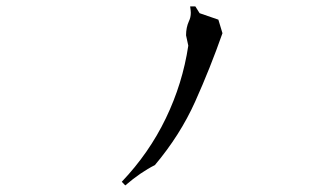

<svg xmlns="http://www.w3.org/2000/svg" viewBox="-20 -682 1040 595"><path d="M556.6 -573.2Q556.6 -596.7 565.4 -616.2Q571.3 -627.9 571.3 -642.6Q571.3 -647.9 569.3 -662.1H585.4L598.6 -641.1L656.7 -621.1L669.4 -579.1Q631.3 -470.7 584.7 -366.9Q538.1 -263.2 460 -170.4Q416 -148.4 368.2 -107.4L357.4 -118.7Q441.9 -207.5 493.9 -315.4Q545.9 -423.3 563.5 -540.5L556.6 -572.3Z"/></svg>

Font: Bakudai
Style: Bold
Weight: 700
Version: Version 1.48